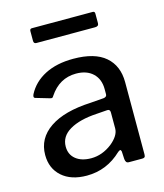

<svg xmlns="http://www.w3.org/2000/svg" viewBox="-111 -813 774 907"><g transform="rotate(-15 276.0 -360.0)"><path d="M202 10Q125 10 80.5 -29.5Q36 -69 36 -135Q36 -216 106.5 -264Q177 -312 307 -318L372 -323Q388 -325 388 -338V-363Q388 -412 358 -440.5Q328 -469 276 -469Q194 -469 145 -395Q142 -389 138.5 -387.5Q135 -386 128 -388L60 -408Q54 -410 54 -416Q54 -420 57 -427Q85 -481 142.5 -510.5Q200 -540 281 -540Q386 -540 438 -495Q490 -450 490 -370V-17Q490 -7 486.5 -3.5Q483 0 475 0H408Q394 0 392 -20L390 -58Q388 -66 384 -66Q381 -66 373 -60Q300 10 202 10ZM374 -264 320 -260Q237 -255 188.5 -226.5Q140 -198 140 -148Q140 -109 168 -86.5Q196 -64 243 -64Q297 -64 345 -101Q388 -136 388 -171V-249Q388 -265 374 -264ZM438 -672Q438 -657 420 -657H133Q120 -657 120 -671V-718Q120 -730 130 -730H428Q438 -730 438 -719Z"/></g></svg>

Font: Libre Franklin Medium
Style: Regular
Weight: 500
Designer: Pablo Impallari, Rodrigo Fuenzalida
Foundry: Impallari Type
Version: Version 1.002; ttfautohint (v1.5)